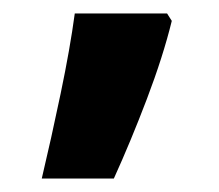

<svg xmlns="http://www.w3.org/2000/svg" viewBox="-20 -136 325 285"><path d="M228 -116 235 -105Q222 -52 198 11Q174 74 149 129H42Q56 70 70 3Q84 -64 91 -116Z"/></svg>

Font: Noto Sans Sinhala
Style: Bold
Weight: 700
Designer: Jelle Bosma - Monotype Design Team
Foundry: Monotype Imaging Inc.
Version: Version 2.006; ttfautohint (v1.8.4.7-5d5b)